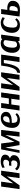

<svg xmlns="http://www.w3.org/2000/svg" viewBox="2309 -2860 562 5220"><g transform="rotate(-90 2590.0 -250.0)"><path d="M444 -500H560L490 0H357L405 -347L162 0H58L128 -500H261L215 -172Z M645 -402 639 -468Q723 -511 806 -511Q896 -511 946 -479Q996 -447 996 -393Q996 -299 891 -261Q982 -231 982 -158Q982 -78 920 -33.5Q858 11 758 11Q716 11 681 2Q646 -7 626.5 -19.5Q607 -32 593 -44.5Q579 -57 574 -66L569 -75L613 -123Q614 -120 617 -115.5Q620 -111 631 -100Q642 -89 655.5 -80Q669 -71 691.5 -64Q714 -57 740 -57Q787 -57 813.5 -87Q840 -117 840 -169Q840 -198 821 -212Q802 -226 772 -226L691 -221L701 -288L787 -284H790Q812 -287 835 -312.5Q858 -338 858 -384Q858 -442 773 -442Q749 -442 717 -432Q685 -422 665 -412Z M1667 -500 1610 0H1486L1523 -328L1530 -382H1528L1346 0H1255L1188 -382H1186L1181 -354L1116 0H1042L1139 -500H1299L1345 -142H1347L1510 -500Z M2084 -111 2124 -75Q2122 -72 2117.5 -66Q2113 -60 2097 -45Q2081 -30 2061.5 -19Q2042 -8 2009 1.5Q1976 11 1939 11Q1842 11 1782.5 -40.5Q1723 -92 1723 -195Q1723 -343 1798 -426.5Q1873 -510 1991 -510Q2069 -510 2114 -470Q2159 -430 2159 -370Q2159 -334 2145 -306Q2131 -278 2104.5 -261.5Q2078 -245 2050.5 -234Q2023 -223 1985 -218.5Q1947 -214 1920.5 -212.5Q1894 -211 1861 -211Q1860 -197 1860 -167Q1860 -56 1965 -56Q1999 -56 2029 -70Q2059 -84 2072 -98ZM1975 -446Q1933 -446 1904 -401Q1875 -356 1865 -268Q1895 -268 1916 -269.5Q1937 -271 1962.5 -278Q1988 -285 2003.5 -296.5Q2019 -308 2029.5 -330Q2040 -352 2040 -383Q2040 -446 1975 -446Z M2196 0 2266 -500H2399L2369 -291H2524L2554 -500H2687L2617 0H2484L2515 -223H2360L2329 0Z M3119 -500H3235L3165 0H3032L3080 -347L2837 0H2733L2803 -500H2936L2890 -172Z M3716 -500 3646 0H3513L3573 -427H3484Q3426 11 3244 11Q3230 11 3215 8L3229 -72Q3232 -71 3239 -71Q3275 -71 3306 -109Q3337 -147 3358.5 -211Q3380 -275 3394.5 -347.5Q3409 -420 3418 -500Z M4259 -500 4189 0H4087L4071 -44H4070Q4069 -42 4066.5 -38Q4064 -34 4053.5 -24.5Q4043 -15 4029.5 -8Q4016 -1 3992 5Q3968 11 3939 11Q3860 11 3812 -44.5Q3764 -100 3764 -195Q3764 -331 3836 -421Q3908 -511 4022 -511Q4063 -511 4090.5 -500.5Q4118 -490 4125 -480L4133 -470H4137L4161 -500ZM3982 -67Q4006 -67 4027 -77Q4048 -87 4056.5 -95.5Q4065 -104 4070 -112L4111 -395Q4091 -435 4040 -435Q3976 -435 3940 -370Q3904 -305 3904 -175Q3904 -67 3982 -67Z M4711 -400Q4645 -444 4599 -444Q4449 -444 4449 -172Q4449 -111 4476.5 -83.5Q4504 -56 4546 -56Q4581 -56 4609.5 -71.5Q4638 -87 4649 -102L4660 -118L4703 -88Q4701 -84 4697.5 -77.5Q4694 -71 4679 -53.5Q4664 -36 4645.5 -23Q4627 -10 4594 0.5Q4561 11 4522 11Q4421 11 4364 -44.5Q4307 -100 4307 -202Q4307 -342 4381.5 -426.5Q4456 -511 4584 -511Q4617 -511 4653.5 -499.5Q4690 -488 4710 -476L4730 -464Z M4954 -500 4930 -331Q4954 -333 4977 -333Q5064 -333 5121 -295.5Q5178 -258 5178 -189Q5178 -96 5115.5 -42.5Q5053 11 4931 11Q4893 11 4848 8.5Q4803 6 4777 3L4751 0L4821 -500ZM4963 -274Q4946 -274 4922 -271L4891 -50Q4907 -49 4933 -49Q4980 -49 5008 -93Q5036 -137 5036 -197Q5036 -274 4963 -274Z"/></g></svg>

Font: Arsenal
Style: Bold Italic
Weight: 700
Italic angle: -9°
Designer: Andrij Shevchenko
Foundry: Stairsfor.com
Version: Version 1.000